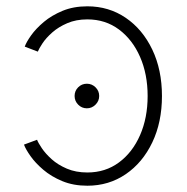

<svg xmlns="http://www.w3.org/2000/svg" viewBox="-20 -573 587 602"><path d="M252.4 -233.4Q236.3 -233.4 225.1 -244.9Q213.9 -256.3 213.9 -272Q213.9 -288.1 225.1 -299.3Q236.3 -310.5 252.4 -310.5Q268.1 -310.5 279.5 -299.3Q291 -288.1 291 -272Q291 -256.3 279.5 -244.9Q268.1 -233.4 252.4 -233.4ZM253.9 9.3Q210 9.3 175.3 -5.1Q140.6 -19.5 115.7 -40.8Q90.8 -62 75.7 -83.5Q60.5 -105 55.2 -119.6L96.2 -134.8Q99.6 -125.5 111.1 -108.4Q122.6 -91.3 142.1 -73.7Q161.6 -56.2 189.7 -44.2Q217.8 -32.2 253.9 -32.2Q310.5 -32.2 353 -63.7Q395.5 -95.2 419.2 -149.4Q442.9 -203.6 442.9 -272Q442.9 -340.3 419.2 -394.5Q395.5 -448.7 353 -480.5Q310.5 -512.2 253.9 -512.2Q218.3 -512.2 190.7 -500.2Q163.1 -488.3 143.8 -471.2Q124.5 -454.1 113.3 -437.3Q102.1 -420.4 98.6 -411.1L57.6 -426.8Q62.5 -440.9 77.6 -462.2Q92.8 -483.4 117.4 -504.2Q142.1 -524.9 176.3 -539.1Q210.4 -553.2 253.9 -553.2Q321.3 -553.2 374.3 -517.1Q427.2 -481 457.5 -417.5Q487.8 -354 487.8 -272Q487.8 -189.9 457.5 -126.5Q427.2 -63 374.3 -26.9Q321.3 9.3 253.9 9.3Z"/></svg>

Font: Inter ExtraLight
Style: Regular
Weight: 250
Designer: Rasmus Andersson
Foundry: rsms
Version: Version 4.001;git-66647c0bb